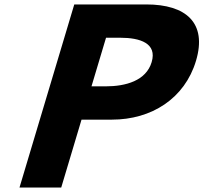

<svg xmlns="http://www.w3.org/2000/svg" viewBox="-20 -845 917 865"><path d="M314.6 -825 67.8 0H255.8L347.3 -306H484.1C662.7 -306 812.1 -401 863 -571C914.1 -742 818 -825 639.3 -825ZM392.2 -456 457.7 -675H521.8C611.4 -675 688.6 -650 663.2 -565C638.1 -481 545.9 -456 456.3 -456Z"/></svg>

Font: Hussar
Style: BdSuprExtOblThree
Weight: 700
Foundry: Cannot Into Space Fonts
Version: Version 2.00